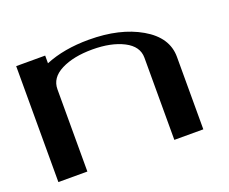

<svg xmlns="http://www.w3.org/2000/svg" viewBox="-89 -639 927 778"><g transform="rotate(-20 375.0 -250.0)"><path d="M667 0H542V-354.5Q542 -403.3 488.8 -430.7Q435.5 -458 354.5 -458Q273.4 -458 220.2 -431.2Q167 -404.3 167 -354.5V0H42V-500H167V-466.8Q247.1 -500 354.5 -500Q488.3 -500 577.6 -448.2Q667 -396.5 667 -312.5Z"/></g></svg>

Font: okolaks
Style: Bold
Weight: 600
Width: 8
Version: Version 000.6.0